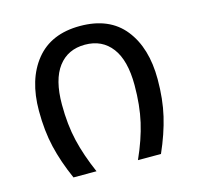

<svg xmlns="http://www.w3.org/2000/svg" viewBox="-85 -635 745 725"><g transform="rotate(-15 287.0 -273.0)"><path d="M116 0Q85 -70 70 -134Q55 -198 55 -276Q55 -399 114.5 -472.5Q174 -546 287 -546Q402 -546 460.5 -472.5Q519 -399 519 -276Q519 -198 504 -134Q489 -70 458 0H368Q400 -71 414.5 -134.5Q429 -198 429 -277Q429 -374 391.5 -423.5Q354 -473 287 -473Q220 -473 182.5 -423.5Q145 -374 145 -277Q145 -198 160 -134.5Q175 -71 206 0Z"/></g></svg>

Font: Go Noto Current
Style: Regular
Weight: 400
Designer: Monotype Design Team
Foundry: Monotype Imaging Inc.
Version: Version 2.007; ttfautohint (v1.8) -l 8 -r 50 -G 200 -x 14 -D